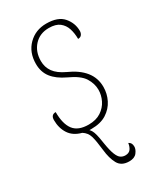

<svg xmlns="http://www.w3.org/2000/svg" viewBox="-197 -623 799 939"><g transform="rotate(-30 202.5 -153.5)"><path d="M245 240Q201 240 183.5 208Q166 176 161 127Q155 72 147 45.5Q139 19 115 4Q69 -8 47.5 -41Q26 -74 26 -119Q26 -149 53 -149Q53 -82 78.5 -48.5Q104 -15 163 -15Q205 -15 233 -33.5Q261 -52 275 -80.5Q289 -109 289 -139Q289 -174 268.5 -207Q248 -240 186 -268Q137 -291 112 -323Q87 -355 87 -401Q87 -466 127.5 -506.5Q168 -547 229 -547Q295 -547 324.5 -512.5Q354 -478 354 -434Q354 -422 347.5 -413Q341 -404 327 -404Q327 -436 318.5 -462.5Q310 -489 289 -505.5Q268 -522 229 -522Q178 -522 146.5 -488Q115 -454 115 -401Q115 -366 134.5 -339Q154 -312 197 -292Q256 -266 286.5 -228Q317 -190 317 -139Q317 -101 300 -67Q283 -33 249.5 -11.5Q216 10 164 10H152Q157 15 162 23.5Q167 32 171.5 49.5Q176 67 181 101Q188 145 197 167.5Q206 190 217.5 197.5Q229 205 243 205Q263 205 272.5 192.5Q282 180 285 159Q302 167 302 189Q302 205 288.5 222.5Q275 240 245 240Z"/></g></svg>

Font: Noto Serif Thin
Style: Italic
Weight: 100
Italic angle: -12°
Designer: Monotype Design Team
Foundry: Monotype Imaging Inc.
Version: Version 2.014; ttfautohint (v1.8.4.7-5d5b)